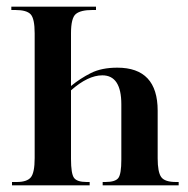

<svg xmlns="http://www.w3.org/2000/svg" viewBox="-20 -556 564 576"><path d="M16 0H249V-10H240Q211 -10 202 -22.5Q193 -35 193 -79V-285Q244 -330 287 -330Q344 -330 344 -243V-77Q344 -34 335 -22Q326 -10 296 -10H288V0H516V-10H508Q474 -10 463.5 -25Q453 -40 453 -81V-224Q453 -353 332 -353Q285 -353 253 -337Q221 -321 193 -298V-456Q193 -502 207.5 -514Q222 -526 257 -526H268V-536H14V-526H26Q60 -526 72 -513Q84 -500 84 -456V-82Q84 -38 72.5 -24Q61 -10 30 -10H16Z"/></svg>

Font: Noto Serif Display Condensed Semi
Style: Regular
Weight: 600
Width: 3
Designer: Monotype Design Team
Foundry: Monotype Imaging Inc.
Version: Version 1.900